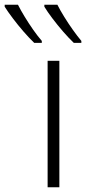

<svg xmlns="http://www.w3.org/2000/svg" viewBox="-112 -786 362 806"><path d="M137.2 0H87.9V-530.8H137.2ZM128.9 -766.1Q140.1 -743.7 157.5 -715.6Q174.8 -687.5 194.1 -660.4Q213.4 -633.3 229.5 -614.3V-606H197.8Q176.3 -626.5 152.6 -653.8Q128.9 -681.2 107.9 -709Q86.9 -736.8 74.2 -757.8V-766.1ZM-36.6 -766.1Q-25.4 -743.7 -8.3 -715.6Q8.8 -687.5 27.8 -660.4Q46.9 -633.3 63.5 -614.3V-606H31.7Q10.3 -626.5 -13.4 -653.8Q-37.1 -681.2 -58.1 -709Q-79.1 -736.8 -92.3 -757.8V-766.1Z"/></svg>

Font: Open Sans Light
Style: Regular
Weight: 300
Designer: Monotype Design Team
Foundry: Monotype Imaging Inc.
Version: Version 3.000; ttfautohint (v1.8.4)